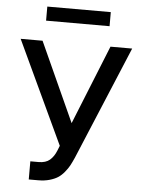

<svg xmlns="http://www.w3.org/2000/svg" viewBox="-60 -957 760 1015"><g transform="rotate(5 319.5 -449.5)"><path d="M486.3 -909.2V-834.5H149.4V-909.2ZM131.3 9.8V-86.4H175.3Q212.9 -86.4 234.4 -104.7Q255.9 -123 269 -155.8L279.3 -181.6L23.9 -727.1H140.1L331.1 -306.6L500.5 -727.1H615.7L364.3 -126Q353 -100.6 343.8 -83.5Q334.5 -66.4 318.8 -47.4Q303.2 -28.3 285.4 -16.8Q267.6 -5.4 241 2.2Q214.4 9.8 181.2 9.8Z"/></g></svg>

Font: Interop Med
Style: Regular
Weight: 500
Designer: Rasmus Andersson, Google, Jang Haemin
Foundry: jhaemin
Version: Version 1.007